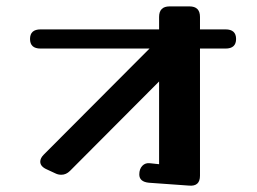

<svg xmlns="http://www.w3.org/2000/svg" viewBox="-20 -543 805 601"><path d="M199 -8Q187 4 172 4Q162 4 154 0L126 -13Q106 -22 106 -37Q106 -48 117 -59L448 -391H107Q74 -391 74 -421Q74 -451 107 -451H478V-490Q478 -523 511 -523H573Q606 -523 606 -490V-451H686Q719 -451 719 -421Q719 -391 686 -391H606V7Q606 41 572 38L446 29Q416 26 416 3Q416 -14 425.5 -24Q435 -34 450 -32L478 -29V-288Z"/></svg>

Font: Yusei Magic
Style: Regular
Weight: 400
Designer: Tanukizamurai
Foundry: Yusei Magic Project
Version: Version 1.200